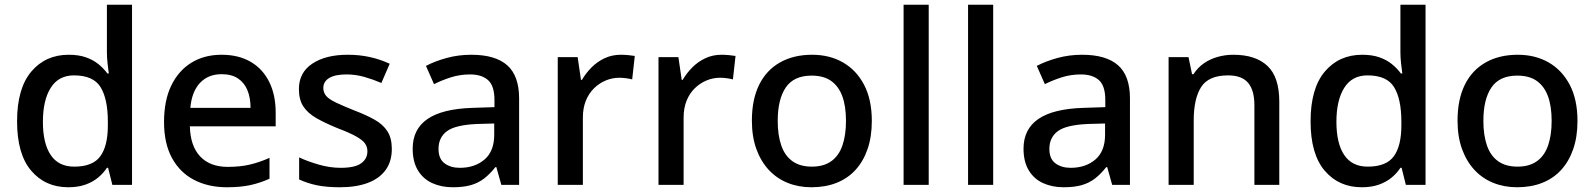

<svg xmlns="http://www.w3.org/2000/svg" viewBox="-20 -780 6726 810"><path d="M268 10Q171 10 111.5 -60Q52 -130 52 -268Q52 -407 112 -478Q172 -549 270 -549Q311 -549 341.5 -538.5Q372 -528 394.5 -510Q417 -492 433 -470H439Q437 -484 434 -510.5Q431 -537 431 -558V-760H537V0H454L436 -72H431Q416 -49 393.5 -30.5Q371 -12 340 -1Q309 10 268 10ZM293 -77Q371 -77 403 -120.5Q435 -164 435 -251V-267Q435 -362 404.5 -412Q374 -462 292 -462Q227 -462 194 -409.5Q161 -357 161 -266Q161 -175 194 -126Q227 -77 293 -77Z M915 -549Q986 -549 1037 -519.5Q1088 -490 1115.5 -435Q1143 -380 1143 -305V-247H781Q783 -164 824.5 -120Q866 -76 941 -76Q993 -76 1033.5 -85.5Q1074 -95 1117 -114V-26Q1077 -8 1035.5 1Q994 10 937 10Q859 10 799 -21Q739 -52 705.5 -113.5Q672 -175 672 -265Q672 -356 702.5 -419Q733 -482 787.5 -515.5Q842 -549 915 -549ZM915 -467Q858 -467 823.5 -430Q789 -393 783 -325H1037Q1037 -367 1024 -399Q1011 -431 984 -449Q957 -467 915 -467Z M1633 -152Q1633 -99 1607 -63Q1581 -27 1532 -8.5Q1483 10 1414 10Q1357 10 1316.5 1.5Q1276 -7 1242 -23V-116Q1278 -99 1325 -85.5Q1372 -72 1417 -72Q1477 -72 1503.5 -91Q1530 -110 1530 -142Q1530 -160 1520 -174.5Q1510 -189 1482.5 -204.5Q1455 -220 1402 -240Q1351 -261 1315 -281.5Q1279 -302 1260 -330.5Q1241 -359 1241 -404Q1241 -474 1297.5 -511.5Q1354 -549 1447 -549Q1496 -549 1539.5 -539.5Q1583 -530 1624 -511L1589 -430Q1554 -445 1517 -455.5Q1480 -466 1442 -466Q1394 -466 1369 -451Q1344 -436 1344 -409Q1344 -390 1355.5 -376Q1367 -362 1396 -348Q1425 -334 1475 -314Q1525 -295 1560.5 -275Q1596 -255 1614.5 -226Q1633 -197 1633 -152Z M1968 -549Q2070 -549 2120 -504.5Q2170 -460 2170 -365V0H2095L2074 -75H2070Q2047 -46 2022.5 -27Q1998 -8 1966.5 1Q1935 10 1890 10Q1842 10 1803.5 -7.5Q1765 -25 1743 -61.5Q1721 -98 1721 -153Q1721 -235 1783.5 -278Q1846 -321 1974 -325L2066 -328V-358Q2066 -418 2039 -442Q2012 -466 1963 -466Q1921 -466 1883 -454Q1845 -442 1811 -425L1777 -502Q1815 -522 1864.5 -535.5Q1914 -549 1968 -549ZM1993 -257Q1901 -253 1865.5 -226.5Q1830 -200 1830 -152Q1830 -110 1855.5 -91Q1881 -72 1920 -72Q1983 -72 2024 -107Q2065 -142 2065 -212V-259Z M2599 -549Q2613 -549 2630 -547.5Q2647 -546 2658 -544L2647 -445Q2636 -448 2621 -450Q2606 -452 2593 -452Q2563 -452 2535.5 -440.5Q2508 -429 2486 -407.5Q2464 -386 2451.5 -355Q2439 -324 2439 -284V0H2333V-539H2417L2431 -443H2435Q2452 -472 2476 -496Q2500 -520 2531 -534.5Q2562 -549 2599 -549Z M3024 -549Q3038 -549 3055 -547.5Q3072 -546 3083 -544L3072 -445Q3061 -448 3046 -450Q3031 -452 3018 -452Q2988 -452 2960.5 -440.5Q2933 -429 2911 -407.5Q2889 -386 2876.5 -355Q2864 -324 2864 -284V0H2758V-539H2842L2856 -443H2860Q2877 -472 2901 -496Q2925 -520 2956 -534.5Q2987 -549 3024 -549Z M3658 -270Q3658 -203 3640 -151Q3622 -99 3589 -63Q3556 -27 3509 -8.5Q3462 10 3403 10Q3349 10 3303 -8.5Q3257 -27 3223.5 -63Q3190 -99 3171 -151Q3152 -203 3152 -271Q3152 -360 3182.5 -422Q3213 -484 3270.5 -516.5Q3328 -549 3406 -549Q3480 -549 3536.5 -516.5Q3593 -484 3625.5 -422Q3658 -360 3658 -270ZM3261 -270Q3261 -210 3276 -166.5Q3291 -123 3323 -100Q3355 -77 3405 -77Q3455 -77 3487 -100Q3519 -123 3534 -166.5Q3549 -210 3549 -270Q3549 -332 3533.5 -374Q3518 -416 3486.5 -438.5Q3455 -461 3404 -461Q3329 -461 3295 -411Q3261 -361 3261 -270Z M3898 0H3792V-760H3898Z M4170 0H4064V-760H4170Z M4545 -549Q4647 -549 4697 -504.5Q4747 -460 4747 -365V0H4672L4651 -75H4647Q4624 -46 4599.5 -27Q4575 -8 4543.5 1Q4512 10 4467 10Q4419 10 4380.5 -7.5Q4342 -25 4320 -61.5Q4298 -98 4298 -153Q4298 -235 4360.5 -278Q4423 -321 4551 -325L4643 -328V-358Q4643 -418 4616 -442Q4589 -466 4540 -466Q4498 -466 4460 -454Q4422 -442 4388 -425L4354 -502Q4392 -522 4441.5 -535.5Q4491 -549 4545 -549ZM4570 -257Q4478 -253 4442.5 -226.5Q4407 -200 4407 -152Q4407 -110 4432.5 -91Q4458 -72 4497 -72Q4560 -72 4601 -107Q4642 -142 4642 -212V-259Z M5183 -549Q5277 -549 5327 -502Q5377 -455 5377 -351V0H5272V-336Q5272 -399 5245.5 -430.5Q5219 -462 5161 -462Q5079 -462 5047.5 -413Q5016 -364 5016 -272V0H4910V-539H4994L5009 -467H5015Q5033 -495 5059 -513Q5085 -531 5117 -540Q5149 -549 5183 -549Z M5725 10Q5628 10 5568.5 -60Q5509 -130 5509 -268Q5509 -407 5569 -478Q5629 -549 5727 -549Q5768 -549 5798.5 -538.5Q5829 -528 5851.5 -510Q5874 -492 5890 -470H5896Q5894 -484 5891 -510.5Q5888 -537 5888 -558V-760H5994V0H5911L5893 -72H5888Q5873 -49 5850.5 -30.5Q5828 -12 5797 -1Q5766 10 5725 10ZM5750 -77Q5828 -77 5860 -120.5Q5892 -164 5892 -251V-267Q5892 -362 5861.5 -412Q5831 -462 5749 -462Q5684 -462 5651 -409.5Q5618 -357 5618 -266Q5618 -175 5651 -126Q5684 -77 5750 -77Z M6635 -270Q6635 -203 6617 -151Q6599 -99 6566 -63Q6533 -27 6486 -8.5Q6439 10 6380 10Q6326 10 6280 -8.5Q6234 -27 6200.5 -63Q6167 -99 6148 -151Q6129 -203 6129 -271Q6129 -360 6159.5 -422Q6190 -484 6247.5 -516.5Q6305 -549 6383 -549Q6457 -549 6513.5 -516.5Q6570 -484 6602.5 -422Q6635 -360 6635 -270ZM6238 -270Q6238 -210 6253 -166.5Q6268 -123 6300 -100Q6332 -77 6382 -77Q6432 -77 6464 -100Q6496 -123 6511 -166.5Q6526 -210 6526 -270Q6526 -332 6510.5 -374Q6495 -416 6463.5 -438.5Q6432 -461 6381 -461Q6306 -461 6272 -411Q6238 -361 6238 -270Z"/></svg>

Font: Noto Sans Armenian Medium
Style: Regular
Weight: 500
Designer: Monotype Design Team
Foundry: Monotype Imaging Inc.
Version: Version 2.007